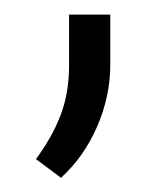

<svg xmlns="http://www.w3.org/2000/svg" viewBox="-20 -113 232 266"><path d="M132.8 -92.8V-23.9Q132.8 20.5 114.5 62.5Q96.2 104.5 64.5 133.3L29.8 107.4Q52.2 77.1 64 46.4Q75.7 15.6 75.7 -22.9V-92.8Z"/></svg>

Font: Vazirmatn UI ExtraLight
Style: Regular
Weight: 200
Designer: Saber Rastikerdar
Foundry: Saber Rastikerdar
Version: Version 33.003